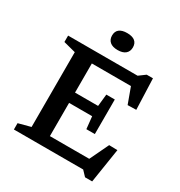

<svg xmlns="http://www.w3.org/2000/svg" viewBox="-213 -1050 1160 1236"><g transform="rotate(30 367.0 -432.0)"><path d="M516 -492V-363.5V-235H453L443.5 -326H201V-402.5H443.5L453 -492ZM669 -503.5 605.5 -502 547.5 -660.5 590.5 -619H201V-698H566.5L614 -733H660.5ZM544.5 -37.5 631.5 -219.5 693.5 -218 653.5 37.5H600.5L565 0H201V-79H581.5ZM50 0V-47L140.5 -71V-627L50 -650.5V-698H272V0ZM372 -776.5Q334 -776.5 314.2 -793.5Q294.5 -810.5 294.5 -840.5Q294.5 -871 314.2 -886.8Q334 -902.5 372 -902.5Q410 -902.5 429.8 -886.8Q449.5 -871 449.5 -840.5Q449.5 -810.5 429.8 -793.5Q410 -776.5 372 -776.5Z"/></g></svg>

Font: Newsreader 9pt Medium
Style: Regular
Weight: 500
Designer: Hugues Gentile
Foundry: Production Type
Version: Version 1.003